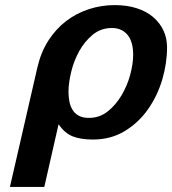

<svg xmlns="http://www.w3.org/2000/svg" viewBox="-20 -534 676 754"><path d="M127 -270Q141 -330 170.5 -375.5Q200 -421 240 -451.5Q280 -482 329 -498Q378 -514 431 -514Q479 -514 517.5 -501.5Q556 -489 582 -466.5Q608 -444 622 -414Q636 -384 636 -348Q636 -285 617 -221Q598 -157 561 -104.5Q524 -52 469.5 -19Q415 14 345 14Q297 14 265.5 1.5Q234 -11 210 -46L154 200H19ZM249 -173Q249 -154 252.5 -135.5Q256 -117 265 -102.5Q274 -88 289.5 -79.5Q305 -71 329 -71Q371 -71 403 -96.5Q435 -122 457.5 -160Q480 -198 491.5 -241Q503 -284 503 -320Q503 -341 498.5 -360Q494 -379 484 -393Q474 -407 458 -415.5Q442 -424 419 -424Q376 -424 344 -397.5Q312 -371 291 -333Q270 -295 259.5 -251.5Q249 -208 249 -173Z"/></svg>

Font: Perun
Style: Bold Italic
Weight: 700
Italic angle: -12°
Foundry: Copyright (c) Stefan Peev, Context Ltd, 2016
Version: Version 1.027